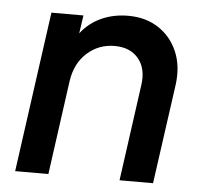

<svg xmlns="http://www.w3.org/2000/svg" viewBox="-45 -599 676 645"><g transform="rotate(5 293.5 -276.5)"><path d="M29 0 104 -541H212L203 -480Q231 -516 272 -534.5Q313 -553 362 -553Q422 -553 465 -524.5Q508 -496 528.5 -447.5Q549 -399 541 -337L494 0H381L426 -325Q434 -381 406 -414.5Q378 -448 326 -448Q272 -448 233 -413Q194 -378 185 -318L141 0Z"/></g></svg>

Font: Plus Jakarta Sans SemiBold
Style: Italic
Weight: 600
Italic angle: -8°
Designer: Gumpita Rahayu
Foundry: Tokotype
Version: Version 2.071; ttfautohint (v1.8.4.7-5d5b);gftools[0.9.29]